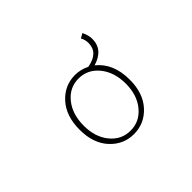

<svg xmlns="http://www.w3.org/2000/svg" viewBox="-134 -978 1269 1269"><g transform="rotate(-45 500.0 -344.0)"><path d="M697.3 -261.7Q697.3 -369.1 641.1 -438Q585 -506.8 500 -506.8Q415 -506.8 359.4 -438Q303.7 -369.1 303.7 -261.7Q303.7 -155.3 359.4 -87.4Q415 -19.5 500 -19.5Q585 -19.5 641.1 -87.4Q697.3 -155.3 697.3 -261.7ZM698.2 -682.6 730.5 -701.2Q750 -662.1 750 -627.9Q750 -526.4 636.7 -493.2Q734.4 -415 734.4 -261.7Q734.4 -135.7 666.5 -61.5Q598.6 12.7 500 12.7Q401.4 12.7 333.5 -61.5Q265.6 -135.7 265.6 -261.7Q265.6 -389.6 333.5 -464.8Q401.4 -540 500 -540Q551.8 -540 600.6 -515.6Q712.9 -535.2 712.9 -626Q712.9 -657.2 698.2 -682.6Z"/></g></svg>

Font: Gen Shin Gothic Monospace ExtraLight
Style: Regular
Weight: 200
Designer: [Source Han Sans]
Ryoko NISHIZUKA  (kana & ideographs); Paul D. Hunt (Latin, Greek & Cyrillic); Wenlong ZHANG  (bopomofo
Version: Version 1.002.20150607